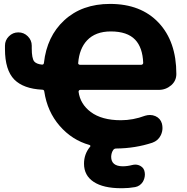

<svg xmlns="http://www.w3.org/2000/svg" viewBox="-20 -785 974 1001"><path d="M387.7 -457Q386.7 -453.1 389.6 -450.2Q392.6 -447.3 396.5 -447.3H716.8Q720.7 -447.3 723.6 -450.2Q726.6 -453.1 726.6 -457Q723.6 -537.1 684.6 -578.1Q643.6 -621.1 557.6 -621.1Q477.5 -621.1 433.6 -574.2Q393.6 -531.2 387.7 -457ZM585.9 -10.7Q575.2 -10.7 570.3 -2.9Q560.5 10.7 559.6 32.2Q559.6 81.1 619.1 82Q643.6 82 669.9 75.2Q677.7 73.2 685.5 73.2Q699.2 73.2 711.9 80.1Q731.4 90.8 734.4 113.3Q735.4 119.1 735.4 124Q735.4 144.5 724.6 163.1Q710 185.5 684.6 190.4Q651.4 196.3 618.2 196.3Q615.2 196.3 612.3 196.3Q518.6 196.3 468.3 163.1Q418 129.9 418 68.4Q418 18.6 449.2 -19.5Q452.1 -21.5 451.2 -24.9Q450.2 -28.3 446.3 -29.3Q355.5 -54.7 291 -128.9Q226.6 -203.1 210.9 -307.6Q210 -317.4 200.2 -317.4Q102.5 -322.3 54.7 -370.1Q5.9 -419.9 5.9 -529.3V-546.9Q5.9 -575.2 26.4 -595.7Q46.9 -616.2 75.7 -616.2Q104.5 -616.2 125 -595.7Q145.5 -575.2 145.5 -546.9V-533.2Q145.5 -481.4 158.2 -464.8Q169.9 -451.2 198.2 -448.2Q208 -447.3 209 -457Q224.6 -595.7 314.5 -678.7Q407.2 -764.6 553.7 -764.6Q714.8 -764.6 807.1 -666.5Q899.4 -568.4 899.4 -399.4Q899.4 -364.3 873 -340.8Q844.7 -316.4 807.6 -316.4H398.4Q394.5 -316.4 392.1 -313.5Q389.6 -310.5 389.6 -306.6Q398.4 -242.2 453.1 -201.2Q510.7 -158.2 610.4 -158.2Q673.8 -158.2 736.3 -181.6Q749 -185.5 761.7 -185.5Q776.4 -185.5 790 -179.7Q816.4 -168 824.2 -140.6Q827.1 -128.9 827.1 -117.2Q827.1 -98.6 818.4 -80.1Q804.7 -51.8 774.4 -41Q685.5 -11.7 585.9 -10.7Z"/></svg>

Font: Gen Jyuu GothicX Heavy
Style: Bold
Weight: 900
Designer: [Source Han Sans]
Ryoko NISHIZUKA  (kana & ideographs); Paul D. Hunt (Latin, Greek & Cyrillic); Wenlong ZHANG  (bopomofo
Version: Version 1.002.20150607